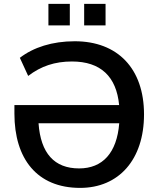

<svg xmlns="http://www.w3.org/2000/svg" viewBox="-20 -937 798 968"><path d="M383.8 10.3C578.6 10.3 706.1 -131.8 706.1 -360.4C706.1 -591.8 572.8 -729 356.9 -729C243.2 -729 148.4 -698.2 80.1 -645.5L122.1 -554.2C186.5 -603.5 256.3 -627 342.8 -627C487.3 -627 566.9 -551.3 580.6 -407.2H52.7V-363.8C52.7 -136.7 166.5 10.3 383.8 10.3ZM378.9 -87.9C253.9 -87.9 185.1 -164.1 174.3 -315.4H581.1C569.3 -166 497.1 -87.9 378.9 -87.9ZM512.2 -809.1V-917.5H404.3V-809.1ZM332 -809.1V-917.5H224.1V-809.1Z"/></svg>

Font: Winston Medium
Style: Regular
Weight: 500
Designer: Vernon Adams, Kim Jin-seong, David Berlow, Cristiano Sobral
Foundry: The Winston Project Authors
Version: Version 3.004